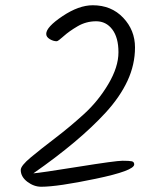

<svg xmlns="http://www.w3.org/2000/svg" viewBox="-20 -734 620 731"><path d="M491 -108Q491 -84 345 -53.5Q199 -23 137 -23Q109 -23 84 -42Q59 -61 59 -87Q59 -103 97.5 -135Q136 -167 190.5 -208.5Q245 -250 299.5 -299.5Q354 -349 392.5 -414Q431 -479 431 -535Q431 -591 407.5 -622Q384 -653 346 -653Q308 -653 275.5 -634Q243 -615 222 -596Q201 -577 196 -577Q183 -577 169.5 -585Q156 -593 156 -605Q156 -631 218 -672.5Q280 -714 333 -714Q404 -714 449 -666.5Q494 -619 494 -553.5Q494 -488 465.5 -426.5Q437 -365 382 -305Q282 -196 107 -74Q134 -76 277.5 -99Q421 -122 446.5 -122Q472 -122 481.5 -120Q491 -118 491 -108Z"/></svg>

Font: Kalam Light
Style: Regular
Weight: 300
Version: Version 2.001;PS 1.0;hotconv 1.0.79;makeotf.lib2.5.61930; tt